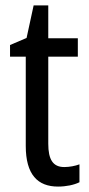

<svg xmlns="http://www.w3.org/2000/svg" viewBox="-20 -678 330 708"><path d="M217 -62C175 -62 158 -90 158 -148V-469H267V-537H158V-658H104L78 -538L17 -512V-469H75V-140C75 -34 119 10 194 10C224 10 253 4 273 -6V-72C257 -66 236 -62 217 -62Z"/></svg>

Font: Noto Sans Lao Condensed
Style: Regular
Weight: 400
Width: 3
Designer: Monotype Design Team
Foundry: Monotype Imaging Inc.
Version: Version 2.004